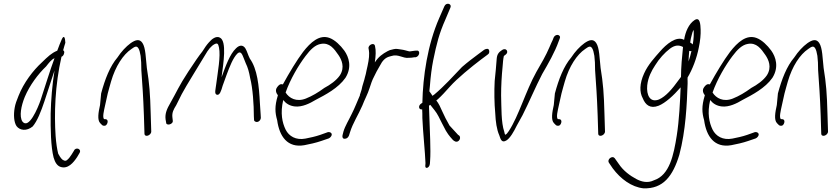

<svg xmlns="http://www.w3.org/2000/svg" viewBox="-20 -762 4558 1046"><path d="M60 -175C53 -136 56 -96 70 -75C88 -51 125 -46 158 -73C183 -102 204 -156 222 -210C241 -265 258 -323 277 -378C264 -296 258 -219 256 -143C255 -60 257 38 272 96C280 124 292 141 309 147C350 161 380 124 400 94L413 72C427 49 392 37 383 59L370 80C362 93 354 103 345 110C341 114 334 115 328 112C318 109 308 96 297 75C291 51 286 19 283 -21C275 -140 279 -296 315 -453C321 -455 327 -461 329 -471C332 -480 329 -485 324 -488C329 -505 332 -518 336 -529C335 -559 328 -572 317 -549C312 -538 298 -504 292 -486C291 -485 291 -485 290 -485C261 -473 241 -454 208 -422C160 -378 109 -311 81 -240C71 -216 63 -194 60 -175ZM115 -234C142 -298 188 -359 231 -400C247 -420 259 -437 277 -445C251 -375 226 -291 201 -216C186 -173 137 -55 102 -100C84 -128 95 -185 115 -234Z M525 -190C516 -150 509 -108 526 -91C534 -82 539 -77 545 -77H551C557 -77 564 -85 566 -95C568 -105 565 -113 551 -113H547C537 -123 546 -158 553 -190L567 -253C573 -274 578 -295 585 -318C609 -401 651 -465 696 -495C713 -507 724 -515 734 -499C739 -491 743 -477 746 -458C749 -436 750 -410 750 -380C756 -294 760 -243 764 -133L767 -36C766 -11 803 -23 804 -45L801 -142C798 -254 794 -305 780 -392C774 -444 774 -501 756 -528C740 -552 718 -545 692 -527C666 -508 641 -481 620 -449C579 -401 552 -331 531 -253Z M882 -112 885 -95C884 -74 927 -84 921 -107L919 -125C917 -149 925 -165 940 -189C949 -206 959 -226 970 -249C988 -285 1082 -435 1098 -463C1114 -491 1130 -512 1150 -522C1167 -530 1169 -520 1173 -503C1183 -456 1166 -368 1158 -304C1155 -276 1146 -251 1161 -246C1177 -241 1185 -267 1193 -295C1199 -313 1207 -332 1214 -353C1231 -399 1250 -448 1274 -471C1293 -488 1301 -461 1307 -447L1319 -417C1330 -395 1337 -370 1343 -336C1357 -282 1363 -192 1363 -128L1364 -110C1364 -105 1366 -102 1370 -100C1383 -92 1400 -104 1401 -120L1400 -139C1399 -151 1398 -171 1396 -199C1391 -296 1382 -386 1341 -443C1331 -462 1327 -481 1317 -498C1306 -516 1287 -520 1266 -499C1232 -467 1210 -404 1187 -341C1197 -417 1217 -538 1178 -557C1158 -568 1134 -550 1118 -531C1107 -519 1095 -502 1082 -481C1065 -460 1040 -424 1006 -372C953 -291 944 -264 908 -201C890 -170 878 -144 882 -112Z M1490 -287C1477 -270 1486 -253 1494 -243L1493 -240C1476 -183 1478 -149 1490 -107C1502 -19 1546 45 1638 29C1665 24 1701 16 1730 6L1771 -8C1776 -10 1780 -14 1783 -18C1795 -34 1780 -45 1766 -42L1724 -27C1698 -18 1669 -12 1644 -7C1592 3 1554 -20 1536 -56C1518 -93 1506 -145 1523 -217C1538 -198 1558 -185 1587 -182C1626 -178 1667 -198 1700 -218C1752 -245 1823 -282 1862 -338C1899 -397 1880 -452 1856 -486C1834 -516 1805 -544 1776 -555C1721 -576 1672 -532 1631 -479C1597 -434 1556 -366 1521 -302C1507 -308 1496 -296 1490 -287ZM1536 -258C1562 -332 1607 -407 1644 -456C1671 -492 1697 -518 1729 -523C1775 -531 1800 -497 1824 -462C1841 -437 1860 -396 1832 -352C1813 -324 1779 -300 1747 -283C1713 -258 1681 -239 1646 -225C1595 -205 1555 -227 1536 -258Z M1846 -25C1844 -15 1847 -6 1857 -6C1869 -6 1876 -12 1881 -23L1887 -42C1902 -91 1933 -138 1954 -187C1966 -219 1984 -251 1993 -281C2000 -303 2008 -327 2018 -345L2032 -373L2049 -403C2064 -433 2080 -448 2102 -454L2113 -457C2149 -469 2175 -443 2206 -447C2215 -447 2230 -448 2237 -450H2244C2267 -454 2272 -491 2248 -486H2242C2232 -484 2223 -484 2213 -482C2209 -482 2206 -483 2202 -484L2187 -488C2180 -490 2174 -491 2167 -492L2147 -495C2134 -498 2117 -492 2104 -489L2091 -483C2065 -469 2042 -453 2022 -422C2027 -457 2029 -487 2023 -511C2019 -534 1983 -517 1988 -497C1989 -488 1991 -485 1991 -473C1992 -446 1985 -413 1977 -379C1974 -365 1972 -352 1968 -341C1964 -322 1958 -308 1954 -292L1950 -274C1948 -266 1945 -257 1942 -249C1941 -247 1940 -245 1941 -243C1926 -209 1913 -174 1896 -141C1881 -109 1860 -76 1851 -45Z M2373 -664C2309 -518 2284 -345 2281 -202L2275 -198C2257 -187 2260 -163 2280 -166C2281 -151 2281 -135 2281 -119C2284 -44 2296 68 2298 127L2297 141C2295 161 2320 154 2322 130L2323 116C2328 53 2321 -53 2319 -129L2317 -186C2319 -187 2322 -189 2324 -191C2339 -171 2356 -154 2369 -128C2380 -105 2394 -79 2409 -50C2426 -21 2443 -5 2447 0C2453 6 2467 17 2480 4C2488 -4 2488 -16 2483 -22L2475 -28C2471 -33 2455 -49 2429 -78C2413 -106 2400 -131 2390 -154C2379 -179 2371 -197 2357 -215C2359 -217 2362 -219 2365 -221C2386 -240 2407 -263 2431 -290C2471 -335 2547 -397 2601 -438L2636 -464C2641 -467 2644 -471 2645 -476C2647 -486 2644 -496 2634 -496C2629 -496 2623 -494 2618 -491L2583 -465C2559 -447 2528 -424 2497 -397C2450 -348 2400 -292 2346 -247C2342 -244 2339 -242 2336 -240C2334 -243 2332 -245 2331 -248L2321 -262C2320 -263 2320 -264 2319 -264C2320 -274 2321 -284 2322 -293C2326 -346 2332 -393 2340 -433C2359 -525 2372 -578 2407 -657L2434 -721C2443 -742 2411 -751 2401 -728Z M2686 -442C2684 -406 2679 -363 2675 -321C2672 -265 2673 -198 2678 -146C2680 -100 2686 -56 2700 -25C2707 -4 2713 19 2739 3C2759 -9 2780 -46 2795 -77C2805 -95 2816 -114 2827 -135C2863 -206 2897 -288 2934 -359C2966 -414 3003 -478 3024 -538L3029 -551C3031 -556 3032 -560 3030 -564C3023 -577 3003 -573 2996 -557L2991 -544C2987 -535 2980 -522 2973 -504C2955 -461 2927 -413 2902 -370C2843 -264 2807 -132 2752 -48C2746 -39 2738 -28 2732 -28C2731 -31 2728 -36 2727 -45C2710 -94 2712 -174 2710 -243C2710 -295 2713 -348 2718 -398C2720 -423 2721 -439 2725 -457C2731 -462 2741 -467 2743 -476C2745 -485 2739 -494 2729 -494C2724 -494 2720 -493 2716 -490C2699 -479 2688 -468 2686 -442Z M2997 -190C2988 -150 2981 -108 2998 -91C3006 -82 3011 -77 3017 -77H3023C3029 -77 3036 -85 3038 -95C3040 -105 3037 -113 3023 -113H3019C3009 -123 3018 -158 3025 -190L3039 -253C3045 -274 3050 -295 3057 -318C3081 -401 3123 -465 3168 -495C3185 -507 3196 -515 3206 -499C3211 -491 3215 -477 3218 -458C3221 -436 3222 -410 3222 -380C3228 -294 3232 -243 3236 -133L3239 -36C3238 -11 3275 -23 3276 -45L3273 -142C3270 -254 3266 -305 3252 -392C3246 -444 3246 -501 3228 -528C3212 -552 3190 -545 3164 -527C3138 -508 3113 -481 3092 -449C3051 -401 3024 -331 3003 -253Z M3295 112C3294 117 3295 121 3297 124L3318 155C3361 213 3421 257 3485 264C3593 268 3646 197 3681 81C3716 -52 3722 -191 3726 -306V-321C3726 -326 3725 -333 3726 -340C3752 -383 3776 -445 3787 -503C3795 -539 3798 -576 3797 -600C3796 -625 3795 -674 3763 -652C3733 -632 3714 -590 3707 -545C3664 -568 3609 -520 3576 -482C3548 -450 3511 -411 3489 -362C3464 -307 3463 -260 3482 -226C3496 -191 3522 -168 3568 -186C3605 -201 3649 -241 3688 -286C3685 -209 3680 -106 3667 -24C3650 83 3628 192 3543 220C3507 238 3472 227 3446 213C3414 196 3376 169 3351 131L3329 100C3327 97 3322 94 3317 94C3308 94 3297 102 3295 112ZM3506 -297C3511 -342 3530 -377 3549 -406C3571 -442 3601 -475 3630 -497C3657 -517 3679 -518 3701 -506C3696 -460 3690 -392 3690 -343L3678 -327C3642 -277 3608 -237 3570 -220C3521 -201 3501 -244 3506 -297ZM3749 -573C3751 -583 3754 -592 3759 -599C3760 -576 3760 -553 3754 -520C3750 -523 3746 -528 3740 -530C3742 -545 3745 -560 3749 -573ZM3735 -485C3739 -483 3743 -483 3747 -484C3743 -466 3738 -447 3731 -427C3732 -448 3733 -468 3735 -485Z M3816 -287C3803 -270 3812 -253 3820 -243L3819 -240C3802 -183 3804 -149 3816 -107C3828 -19 3872 45 3964 29C3991 24 4027 16 4056 6L4097 -8C4102 -10 4106 -14 4109 -18C4121 -34 4106 -45 4092 -42L4050 -27C4024 -18 3995 -12 3970 -7C3918 3 3880 -20 3862 -56C3844 -93 3832 -145 3849 -217C3864 -198 3884 -185 3913 -182C3952 -178 3993 -198 4026 -218C4078 -245 4149 -282 4188 -338C4225 -397 4206 -452 4182 -486C4160 -516 4131 -544 4102 -555C4047 -576 3998 -532 3957 -479C3923 -434 3882 -366 3847 -302C3833 -308 3822 -296 3816 -287ZM3862 -258C3888 -332 3933 -407 3970 -456C3997 -492 4023 -518 4055 -523C4101 -531 4126 -497 4150 -462C4167 -437 4186 -396 4158 -352C4139 -324 4105 -300 4073 -283C4039 -258 4007 -239 3972 -225C3921 -205 3881 -227 3862 -258Z M4212 -190C4203 -150 4196 -108 4213 -91C4221 -82 4226 -77 4232 -77H4238C4244 -77 4251 -85 4253 -95C4255 -105 4252 -113 4238 -113H4234C4224 -123 4233 -158 4240 -190L4254 -253C4260 -274 4265 -295 4272 -318C4296 -401 4338 -465 4383 -495C4400 -507 4411 -515 4421 -499C4426 -491 4430 -477 4433 -458C4436 -436 4437 -410 4437 -380C4443 -294 4447 -243 4451 -133L4454 -36C4453 -11 4490 -23 4491 -45L4488 -142C4485 -254 4481 -305 4467 -392C4461 -444 4461 -501 4443 -528C4427 -552 4405 -545 4379 -527C4353 -508 4328 -481 4307 -449C4266 -401 4239 -331 4218 -253Z"/></svg>

Font: Stray Cat
Style: SuCnObl
Weight: 400
Version: Version 1.0